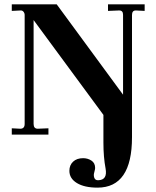

<svg xmlns="http://www.w3.org/2000/svg" viewBox="-20 -617 717 880"><path d="M525 6 134 -525V-49Q134 -27 153 -27L202 -29V0H34V-29L73 -27Q93 -27 93 -49V-548Q93 -557 87.5 -563.5Q82 -570 73 -569L34 -567V-597H240L544 -183V-549Q544 -569 527 -569H524L475 -567V-597H643V-567L604 -569H602Q585 -569 585 -548V6ZM427 243Q367 243 332.5 222Q298 201 298 166Q298 140 315 124Q332 108 361 108Q382 108 399 119Q416 130 416 153Q416 158 413 169Q410 180 410 184Q410 197 415.5 203.5Q421 210 432 209Q473 207 464 156Q454 103 454 37V-132H585V12Q585 243 427 243Z"/></svg>

Font: UnnaBold
Style: Bold
Weight: 700
Designer: Jorge de Buen Unna
Foundry: Omnibus-Type
Version: Version 2.008;hotconv 1.0.109;makeotfexe 2.5.65596